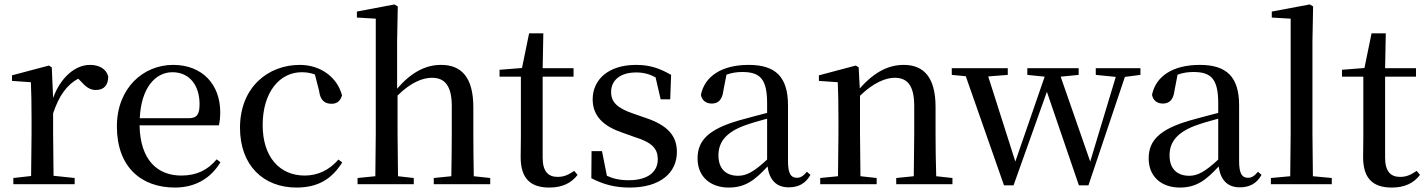

<svg xmlns="http://www.w3.org/2000/svg" viewBox="-20 -829 6420 864"><path d="M219 -319C246 -400 282 -448 332 -475L341 -466C365 -439 384 -424 411 -424C450 -424 467 -448 467 -485C458 -520 425 -537 385 -537C318 -537 252 -480 219 -388L213 -526L200 -534L34 -490V-465L119 -459C121 -410 122 -363 122 -295V-230L120 -37L40 -28V0H316V-28L221 -38L219 -230Z M767 15C859 15 929 -27 972 -99L955 -112C916 -65 866 -39 796 -39C689 -39 611 -108 608 -265H965C969 -281 971 -301 971 -325C971 -445 894 -537 759 -537C624 -537 506 -432 506 -260C506 -78 615 15 767 15ZM609 -297C615 -432 678 -504 756 -504C832 -504 878 -446 878 -360C878 -316 867 -297 830 -297Z M1314 15C1413 15 1474 -25 1520 -98L1503 -111C1461 -63 1410 -39 1351 -39C1239 -39 1162 -122 1162 -266C1162 -414 1238 -504 1338 -504C1358 -504 1377 -501 1397 -494L1416 -420C1421 -378 1441 -362 1472 -362C1496 -362 1512 -374 1519 -400C1498 -481 1423 -537 1329 -537C1186 -537 1060 -436 1060 -254C1060 -84 1166 15 1314 15Z M2009 0H2186V-28L2112 -36C2111 -91 2110 -174 2110 -230V-346C2110 -483 2055 -537 1965 -537C1896 -537 1832 -505 1767 -430V-644L1770 -800L1755 -809L1586 -777V-750L1671 -745V-230L1669 -36L1589 -28V0H1842V-28L1771 -36L1769 -230V-399C1829 -459 1883 -479 1924 -479C1979 -479 2013 -446 2013 -352V-230C2013 -174 2012 -92 2011 -36L1932 -28V0Z M2452 15C2510 15 2551 -5 2579 -42L2564 -60C2537 -42 2518 -33 2489 -33C2446 -33 2422 -59 2422 -119V-484H2561V-522H2422L2425 -679H2361L2329 -523L2228 -515V-484H2324V-215C2324 -178 2323 -155 2323 -122C2323 -28 2365 15 2452 15Z M2814 15C2952 15 3026 -52 3026 -145C3026 -217 2986 -265 2884 -299L2832 -317C2758 -342 2730 -369 2730 -415C2730 -467 2770 -503 2843 -503C2875 -503 2902 -496 2930 -481L2953 -382H2996L3000 -492C2948 -522 2904 -537 2842 -537C2717 -537 2647 -470 2647 -382C2647 -305 2698 -260 2781 -232L2834 -213C2916 -188 2940 -159 2940 -112C2940 -55 2895 -18 2809 -18C2769 -18 2739 -25 2711 -38L2689 -149H2642L2641 -27C2696 1 2746 15 2814 15Z M3529 14C3573 14 3605 -3 3627 -42L3611 -56C3594 -36 3582 -29 3566 -29C3540 -29 3526 -46 3526 -104V-355C3526 -483 3470 -537 3349 -537C3228 -537 3151 -486 3134 -402C3139 -377 3157 -363 3183 -363C3210 -363 3230 -378 3235 -420L3249 -493C3274 -502 3297 -505 3320 -505C3399 -505 3432 -475 3432 -365V-321C3390 -310 3344 -298 3305 -287C3167 -247 3119 -196 3119 -116C3119 -32 3179 15 3259 15C3333 15 3376 -17 3434 -80C3442 -21 3472 14 3529 14ZM3432 -111C3372 -55 3338 -38 3302 -38C3248 -38 3213 -68 3213 -130C3213 -189 3246 -232 3327 -263C3357 -274 3394 -285 3432 -295Z M4091 0H4266V-28L4193 -36C4191 -91 4190 -174 4190 -230V-348C4190 -482 4136 -537 4047 -537C3981 -537 3917 -508 3849 -431L3844 -526L3831 -534L3665 -490V-465L3750 -459C3752 -410 3753 -363 3753 -295V-230L3751 -36L3671 -28V0H3925V-28L3852 -36L3850 -230V-398C3911 -458 3967 -479 4006 -479C4062 -479 4094 -446 4094 -352V-230L4092 -36L4013 -28V0Z M4911 -492 5001 -483 4886 -102 4753 -484 4834 -492V-522H4603V-492L4681 -484L4549 -102L4427 -485L4515 -492V-522H4263V-492L4326 -486L4498 5H4541L4691 -416L4835 5H4878L5042 -483L5112 -492V-522H4911Z M5559 14C5603 14 5635 -3 5657 -42L5641 -56C5624 -36 5612 -29 5596 -29C5570 -29 5556 -46 5556 -104V-355C5556 -483 5500 -537 5379 -537C5258 -537 5181 -486 5164 -402C5169 -377 5187 -363 5213 -363C5240 -363 5260 -378 5265 -420L5279 -493C5304 -502 5327 -505 5350 -505C5429 -505 5462 -475 5462 -365V-321C5420 -310 5374 -298 5335 -287C5197 -247 5149 -196 5149 -116C5149 -32 5209 15 5289 15C5363 15 5406 -17 5464 -80C5472 -21 5502 14 5559 14ZM5462 -111C5402 -55 5368 -38 5332 -38C5278 -38 5243 -68 5243 -130C5243 -189 5276 -232 5357 -263C5387 -274 5424 -285 5462 -295Z M5785 0H5973V-28L5888 -36L5886 -230V-644L5889 -800L5874 -809L5703 -777V-750L5788 -745V-230L5786 -36L5699 -28V0Z M6243 15C6301 15 6342 -5 6370 -42L6355 -60C6328 -42 6309 -33 6280 -33C6237 -33 6213 -59 6213 -119V-484H6352V-522H6213L6216 -679H6152L6120 -523L6019 -515V-484H6115V-215C6115 -178 6114 -155 6114 -122C6114 -28 6156 15 6243 15Z"/></svg>

Font: Noto Serif JP Medium
Style: Regular
Weight: 500
Designer: Ryoko NISHIZUKA 西塚涼子 (kana & ideographs); Frank Grießhammer (Latin, Greek & Cyrillic); Wenlong ZHANG 张文龙 (bopomofo); San
Foundry: Adobe
Version: Version 2.001;hotconv 1.1.0;makeotfexe 2.6.0